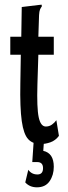

<svg xmlns="http://www.w3.org/2000/svg" viewBox="-20 -604 290 821"><path d="M154 12Q120 12 100.5 -9Q81 -30 73 -86.5Q65 -143 67 -248L69 -370H24V-447H71L73 -574L148 -583L158 -584L159 -577Q154 -570 151 -563Q148 -556 147 -539L144 -447H210V-370H144L140 -243Q137 -142 145.5 -102.5Q154 -63 176 -63Q191 -63 202.5 -71.5Q214 -80 221 -90L232 -23Q217 -3 195.5 4.5Q174 12 154 12ZM138 197Q107 197 88 176L101 122Q115 142 140 142Q164 142 164 115Q164 89 139 89H118L124 0H168L165 41Q210 51 210 109Q210 145 192 171Q174 197 138 197Z"/></svg>

Font: Inconsolata UltraCondensed Bold
Style: Regular
Weight: 700
Width: 1
Monospace: yes
Designer: Raph Levien, Cyreal, Brenton Simpson
Foundry: Raph Levien, Cyreal, Google
Version: Version 3.001; ttfautohint (v1.8.2.53-6de2)